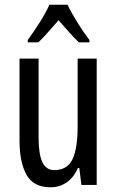

<svg xmlns="http://www.w3.org/2000/svg" viewBox="-20 -786 496 816"><path d="M391 -537V0H326L317 -72H311Q294 -32 263.5 -11Q233 10 195 10Q122 10 92.5 -43.5Q63 -97 63 -187V-537H144V-202Q144 -131 160 -97Q176 -63 210 -63Q266 -63 288 -109Q310 -155 310 -251V-537ZM267 -766Q283 -732 309 -690.5Q335 -649 360 -616V-606H315Q294 -626 273 -650Q252 -674 229 -700Q206 -674 183.5 -648.5Q161 -623 143 -606H98V-616Q125 -653 150.5 -693.5Q176 -734 190 -766Z"/></svg>

Font: Noto Sans Bengali UI ExtraCondensed
Style: Regular
Weight: 400
Width: 2
Designer: Jelle Bosma - Monotype Design Team
Foundry: Monotype Imaging Inc.
Version: Version 2.003; ttfautohint (v1.8.4.7-5d5b)